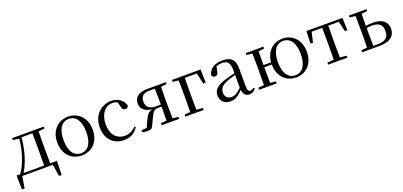

<svg xmlns="http://www.w3.org/2000/svg" viewBox="17 -1452 5323 2537"><g transform="rotate(-20 2678.5 -183.0)"><path d="M138 -489 224 -478C208 -305 155 -146 76 -31H24L28 165H66L92 0H523L549 165H587L591 -31H497L495 -229V-288L497 -480L583 -489V-516H138ZM411 -31H122C149 -73 171 -120 189 -169C226 -266 249 -374 259 -484H411L413 -288V-229Z M927 15C1060 15 1177 -77 1177 -258C1177 -438 1056 -531 927 -531C799 -531 678 -437 678 -258C678 -78 795 15 927 15ZM927 -16C828 -16 767 -101 767 -257C767 -413 828 -499 927 -499C1026 -499 1087 -413 1087 -257C1087 -101 1026 -16 927 -16Z M1523 15C1618 15 1678 -25 1723 -94L1707 -107C1662 -58 1611 -35 1551 -35C1439 -35 1361 -118 1361 -262C1361 -408 1439 -499 1541 -499C1564 -499 1586 -495 1608 -486L1629 -413C1635 -378 1651 -364 1679 -364C1701 -364 1715 -375 1721 -399C1699 -479 1625 -531 1536 -531C1398 -531 1274 -430 1274 -251C1274 -84 1376 15 1523 15Z M2053 0H2299V-28L2219 -36C2217 -92 2216 -174 2216 -229V-288C2216 -342 2217 -424 2219 -480L2299 -489V-516H2040C1912 -516 1853 -460 1853 -379C1853 -308 1896 -254 2008 -242C1959 -229 1930 -198 1905 -144L1855 -35L1780 -27V0C1804 5 1828 9 1853 9C1904 9 1917 -3 1934 -41L1988 -153C2015 -209 2033 -231 2086 -231H2136L2134 -36L2053 -28ZM2136 -261H2062C1976 -261 1932 -302 1932 -377C1932 -445 1971 -485 2051 -485H2134L2136 -288Z M2386 -489 2467 -480 2469 -280V-229L2467 -36L2386 -28V0H2644V-28L2554 -36L2552 -229V-280L2554 -484H2724L2758 -330H2793L2788 -516H2386Z M3285 14C3324 14 3354 -2 3375 -37L3359 -52C3343 -34 3331 -28 3314 -28C3287 -28 3272 -45 3272 -108V-355C3272 -479 3216 -531 3100 -531C2987 -531 2913 -482 2893 -400C2899 -377 2914 -364 2937 -364C2962 -364 2979 -377 2985 -413L3000 -485C3027 -495 3052 -500 3078 -500C3157 -500 3192 -470 3192 -359V-318C3148 -308 3101 -295 3059 -282C2927 -244 2880 -193 2880 -115C2880 -32 2939 15 3018 15C3090 15 3135 -18 3194 -82C3202 -22 3230 14 3285 14ZM3192 -113C3129 -53 3093 -34 3053 -34C2997 -34 2960 -66 2960 -128C2960 -183 2993 -226 3077 -257C3111 -270 3151 -281 3192 -292Z M3941 -16C3842 -16 3781 -101 3781 -257C3781 -413 3842 -499 3941 -499C4041 -499 4102 -413 4102 -257C4102 -101 4041 -16 3941 -16ZM3941 15C4072 15 4188 -77 4188 -258C4188 -438 4069 -531 3941 -531C3822 -531 3708 -447 3696 -287H3589L3591 -480L3671 -489V-516H3423V-489L3504 -480L3506 -288V-229L3504 -36L3423 -28V0H3671V-28L3591 -36C3590 -92 3589 -177 3589 -256H3695C3696 -77 3811 15 3941 15Z M4485 0H4664V-28L4572 -37L4570 -229V-288L4572 -484H4720L4753 -341H4789L4782 -516H4276L4269 -341H4305L4338 -484H4486L4488 -288V-229L4486 -37L4394 -28V0Z M4873 0H5119C5276 0 5338 -71 5338 -163C5338 -252 5279 -319 5138 -319C5105 -319 5071 -316 5037 -311C5037 -364 5038 -432 5039 -480L5119 -489V-516H4873V-489L4954 -480L4956 -288V-229L4954 -36L4873 -28ZM5037 -281C5063 -285 5089 -287 5116 -287C5213 -287 5258 -247 5258 -160C5258 -70 5207 -29 5102 -29H5040C5038 -85 5037 -171 5037 -229Z"/></g></svg>

Font: Source Han Serif KR
Style: Regular
Weight: 400
Designer: Ryoko NISHIZUKA 西塚涼子 (kana & ideographs); Frank Grießhammer (Latin, Greek & Cyrillic); Wenlong ZHANG 张文龙 (bopomofo); San
Foundry: Adobe
Version: Version 2.001;hotconv 1.1.0;makeotfexe 2.6.0